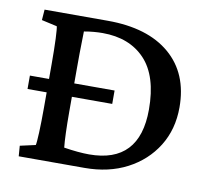

<svg xmlns="http://www.w3.org/2000/svg" viewBox="-59 -527 658 593"><g transform="rotate(10 270.0 -230.0)"><path d="M35.2 -460H233.4Q358.9 -460 428.5 -400.6Q498 -341.3 498 -234.9Q498 -166 465.1 -113Q432.1 -60.1 374.5 -30Q316.9 0 241.7 0H35.2L32.7 -32.7L81.1 -43.5Q83 -50.3 84.5 -83.7Q85.9 -117.2 85.9 -161.1V-297.4Q85.9 -345.2 84.5 -377.9Q83 -410.6 81.1 -416L32.7 -426.8ZM166.5 -414.6Q166.5 -404.3 165.8 -378.9Q165 -353.5 165 -297.4V-161.1Q165 -127 166 -97.2Q167 -67.4 168.9 -50.8Q215.3 -43.5 248 -43.5Q406.2 -43.5 406.2 -211.9Q406.2 -316.9 357.7 -368.4Q309.1 -419.9 224.6 -419.9Q211.9 -419.9 197.3 -418.7Q182.6 -417.5 166.5 -414.6ZM25.9 -209.5V-251.5H291.5V-209.5Z"/></g></svg>

Font: Lateef
Style: Regular
Weight: 400
Designer: SIL International
Foundry: SIL International
Version: Version 4.200